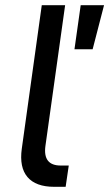

<svg xmlns="http://www.w3.org/2000/svg" viewBox="-20 -720 421 740"><path d="M291 -700H381L337 -530H267ZM189 0Q118 0 86 -37.5Q54 -75 64 -147L141 -700H231L155 -157Q145 -82 214 -82H245L233 0Z"/></svg>

Font: Retni Sans Medium
Style: Italic
Weight: 500
Italic angle: -8°
Designer: Vitaly Kuzmin
Foundry: ParaType Ltd.
Version: Version 1.00;June 10, 2019;FontCreator 11.5.0.2425 64-bit; t